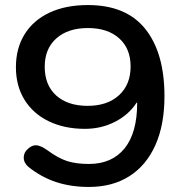

<svg xmlns="http://www.w3.org/2000/svg" viewBox="-20 -730 714 760"><path d="M93 -69Q74 -85 74 -106Q74 -128 94 -144Q108 -155 122 -155Q140 -155 168 -135Q210 -104 245.5 -92.5Q281 -81 332 -81Q423 -81 473 -142.5Q523 -204 523 -323L521 -324Q490 -276 435.5 -248Q381 -220 316 -220Q235 -220 173 -250Q111 -280 77 -335Q43 -390 43 -464Q43 -539 77.5 -594.5Q112 -650 176 -680Q240 -710 328 -710Q480 -710 555.5 -615Q631 -520 631 -349Q631 -236 595 -155.5Q559 -75 492 -32.5Q425 10 332 10Q260 10 201.5 -9.5Q143 -29 93 -69ZM497 -467Q497 -538 451.5 -578.5Q406 -619 328 -619Q249 -619 203 -578Q157 -537 157 -466Q157 -393 202.5 -352Q248 -311 327 -311Q405 -311 451 -353Q497 -395 497 -467Z"/></svg>

Font: Kodchasan SemiBold
Style: Regular
Weight: 600
Version: Version 1.000; ttfautohint (v1.6)